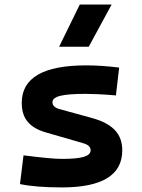

<svg xmlns="http://www.w3.org/2000/svg" viewBox="-20 -815 626 845"><path d="M252.9 9.8Q136.7 9.8 67.9 -4.9L83.5 -131.3Q145 -123.5 187 -119.6Q229 -115.7 252.9 -115.7Q319.3 -115.7 349.1 -124.8Q378.9 -133.8 378.9 -153.8Q378.9 -174.8 348.1 -184.1L179.7 -232.9Q127.9 -248 101.8 -279.1Q75.7 -310.1 75.7 -362.3Q75.7 -527.3 359.4 -527.3Q392.6 -527.3 428.5 -524.9Q464.4 -522.5 504.4 -517.6L490.2 -395Q445.8 -398.9 412.6 -400.4Q379.4 -401.9 356.4 -401.9Q279.8 -401.9 245.4 -393.3Q210.9 -384.8 210.9 -365.2Q210.9 -343.8 240.2 -335.4L385.3 -295.4Q452.1 -277.3 485.1 -242.9Q518.1 -208.5 518.1 -153.3Q518.1 9.8 252.9 9.8ZM240.2 -609.4 331.1 -794.9H471.2L370.6 -609.4Z"/></svg>

Font: Cascadia Mono
Style: Bold
Weight: 700
Monospace: yes
Designer: Aaron Bell
Foundry: Saja Typeworks
Version: Version 2404.023; ttfautohint (v1.8.4)